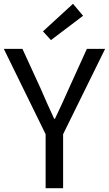

<svg xmlns="http://www.w3.org/2000/svg" viewBox="-21 -990 573 1010"><path d="M219 0V-284L-1 -733H97L192 -526Q210 -485 227 -446Q244 -407 264 -365H268Q288 -407 306 -446Q324 -485 342 -526L436 -733H532L311 -284V0ZM247 -779 205 -825 363 -970 416 -907Z"/></svg>

Font: Noto Sans KR
Style: Regular
Weight: 400
Designer: Ryoko NISHIZUKA  (kana, bopomofo & ideographs); Paul D. Hunt (Latin, Greek & Cyrillic); Sandoll Communications , Soo-you
Foundry: Adobe
Version: Version 2.004-H2;hotconv 1.0.118;makeotfexe 2.5.65603